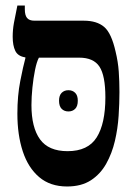

<svg xmlns="http://www.w3.org/2000/svg" viewBox="-20 -667 479 696"><path d="M223 9Q162 9 122 -25Q82 -59 62.5 -118.5Q43 -178 43 -255Q43 -320 53.5 -373.5Q64 -427 72 -456V-459Q45 -463 35.5 -482.5Q26 -502 26 -534Q26 -559 30.5 -584Q35 -609 43 -647H70V-633Q70 -612 78 -602Q86 -592 105 -592H284Q331 -592 357.5 -569.5Q384 -547 399 -480Q408 -443 410.5 -407.5Q413 -372 413 -333Q413 -293 410 -247Q407 -201 396.5 -156Q386 -111 365 -73.5Q344 -36 309.5 -13.5Q275 9 223 9ZM94 -286Q94 -205 125 -162Q156 -119 225 -119Q299 -119 330.5 -169Q362 -219 362 -314Q362 -393 340.5 -425.5Q319 -458 267 -458H121Q113 -443 107 -413.5Q101 -384 97.5 -349.5Q94 -315 94 -286ZM194 -302Q194 -321 203.5 -330.5Q213 -340 228 -340Q243 -340 252.5 -330.5Q262 -321 262 -302Q262 -282 252.5 -272.5Q243 -263 228 -263Q213 -263 203.5 -272.5Q194 -282 194 -302Z"/></svg>

Font: Noto Serif Hebrew ExtraCondensed
Style: Bold
Weight: 700
Width: 2
Designer: Monotype Design Team
Foundry: Monotype Imaging Inc.
Version: Version 2.004; ttfautohint (v1.8.4.7-5d5b)